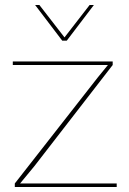

<svg xmlns="http://www.w3.org/2000/svg" viewBox="-20 -745 512 765"><path d="M354 -725 246 -583H228L120 -725H137L237 -596L337 -725ZM39 0V-14L370 -437L410 -486H31V-500H429V-486L117 -83L60 -14H445V0Z"/></svg>

Font: Elaine Sans Thin
Style: Regular
Weight: 250
Designer: Wei Huang
Foundry: Wei Huang
Version: Version 2.001;December 24, 2019;FontCreator 12.0.0.2547 64-b